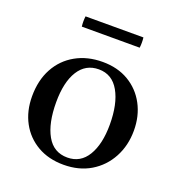

<svg xmlns="http://www.w3.org/2000/svg" viewBox="-124 -764 818 879"><g transform="rotate(20 285.5 -324.5)"><path d="M281 12Q208 12 153.5 -19.5Q99 -51 69 -106.5Q39 -162 39 -234Q39 -312 70.5 -370Q102 -428 159 -460Q216 -492 290 -492Q363 -492 417 -460Q471 -428 501 -372Q531 -316 531 -245Q531 -172 499.5 -113.5Q468 -55 412 -21.5Q356 12 281 12ZM152 -246Q152 -144 185.5 -84.5Q219 -25 286 -25Q350 -25 384 -81.5Q418 -138 418 -233Q418 -334 384 -394Q350 -454 285 -454Q221 -454 186.5 -399Q152 -344 152 -246ZM144 -661H426Q429 -636 426 -611H144Q141 -636 144 -661Z"/></g></svg>

Font: Tiro Kannada
Style: Regular
Weight: 400
Designer: Kannada: John Hudson & Fiona Ross. Latin: John Hudson.
Foundry: Tiro Typeworks Ltd.
Version: Version 1.52